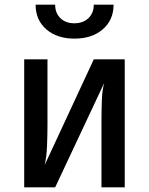

<svg xmlns="http://www.w3.org/2000/svg" viewBox="-20 -805 640 825"><path d="M84 0V-550H184V-269Q184 -225 182 -177Q180 -129 172 -96L383 -550H516V0H416V-281Q416 -326 417.5 -372Q419 -418 428 -449L217 0ZM300 -639Q225 -639 179 -679Q133 -719 133 -785H217Q217 -749 239.5 -727Q262 -705 299 -705Q337 -705 360 -727Q383 -749 383 -785H468Q468 -719 421.5 -679Q375 -639 300 -639Z"/></svg>

Font: JetBrains Mono NL SemiBold
Style: Regular
Weight: 600
Designer: Philipp Nurullin, Konstantin Bulenkov
Foundry: JetBrains
Version: Version 2.304; ttfautohint (v1.8.4.7-5d5b)